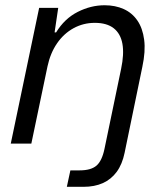

<svg xmlns="http://www.w3.org/2000/svg" viewBox="-20 -555 628 742"><path d="M238.3 167 252 103.4H288.1Q331.4 103.4 352.7 85.2Q374 67 383.7 20.7L448.1 -289.1Q460.1 -346.3 453.1 -385.6Q446 -425 419.4 -445.9Q392.7 -466.7 346.4 -466.7Q302.3 -466.7 264.4 -446.1Q226.6 -425.4 200.6 -387.7Q174.6 -350 163.6 -298.7L101.1 0H21.6L131.3 -524.7H205L191 -429.9H196.9Q229.4 -483.1 280.2 -508.9Q331 -534.7 384.3 -534.7Q425.6 -534.7 458.1 -520Q490.7 -505.3 511 -475.6Q531.3 -446 537.1 -401.5Q543 -357 530.1 -296.7L461.6 35.3Q452.4 79.9 431.1 109Q409.7 138.1 377.5 152.6Q345.3 167 302.6 167Z"/></svg>

Font: Mona Sans
Style: Italic
Weight: 200
Italic angle: -11.6951°
Designer: Deni Anggara
Foundry: GitHub
Version: Version 2.000